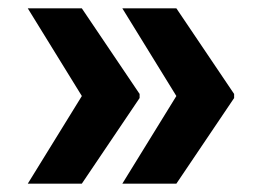

<svg xmlns="http://www.w3.org/2000/svg" viewBox="-20 -566 643 464"><path d="M179 -335.9H317.4V-329.1L177.7 -122.1H47.1ZM177.7 -545.9 317.4 -338.9V-332H179L47.1 -545.9ZM407.4 -335.9H545.8V-329.1L406.2 -122.1H275.6ZM406.2 -545.9 545.8 -338.9V-332H407.4L275.6 -545.9Z"/></svg>

Font: Pretendard GOV Variable
Style: Regular
Weight: 400
Designer: Base glyphs from Inter by Rasmus Andersson; Hangul glyphs from Noto Sans CJK(Source Han Sans) by Jang Soo-young and Kang
Foundry: Kil Hyung-jin
Version: Version 1.307;Glyphs 3.2 (3192)